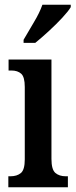

<svg xmlns="http://www.w3.org/2000/svg" viewBox="-20 -786 319 806"><path d="M15 0V-46H24Q51 -46 67.5 -59.5Q84 -73 84 -117V-421Q84 -463 69 -476.5Q54 -490 28 -490H16V-536H196V-119Q196 -74 212.5 -60Q229 -46 256 -46H265V0ZM79 -619Q99 -654 122.5 -693Q146 -732 158 -766H277V-756Q267 -739 241.5 -711.5Q216 -684 185 -655.5Q154 -627 128 -606H79Z"/></svg>

Font: Noto Serif Thai ExtraCondensed SemiBold
Style: Regular
Weight: 600
Width: 2
Designer: Monotype Design Team
Foundry: Monotype Imaging Inc.
Version: Version 2.001; ttfautohint (v1.8.4.7-5d5b)